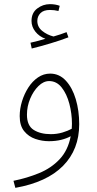

<svg xmlns="http://www.w3.org/2000/svg" viewBox="-20 -676 468 926"><path d="M54 230 45 196Q110 183 168.5 159Q227 135 267.5 92Q308 49 321 -19Q301 -8 274.5 -1.5Q248 5 216 5Q183 5 150.5 -6Q118 -17 96.5 -43.5Q75 -70 75 -116Q75 -151 86 -187Q97 -223 116.5 -253.5Q136 -284 163 -302.5Q190 -321 222 -321Q266 -321 297.5 -287Q329 -253 345.5 -197.5Q362 -142 362 -77Q362 45 284 124Q206 203 54 230ZM110 -123Q110 -70 142.5 -49.5Q175 -29 225 -29Q255 -29 281.5 -37Q308 -45 326 -55Q327 -67 327 -79Q327 -128 314.5 -175.5Q302 -223 277.5 -254Q253 -285 217 -285Q190 -285 165.5 -261Q141 -237 125.5 -200Q110 -163 110 -123ZM133 -442 127 -470Q149 -475 166 -479.5Q183 -484 199 -489Q169 -500 150.5 -523.5Q132 -547 132 -575Q132 -614 159.5 -635Q187 -656 221 -656Q247 -656 268 -648L262 -623Q242 -628 221 -628Q190 -628 175 -612.5Q160 -597 160 -575Q160 -546 183.5 -527Q207 -508 238 -500Q273 -510 301 -521L310 -496Q274 -482 224 -467Q174 -452 133 -442Z"/></svg>

Font: Noto Sans Arabic UI SmCn XLt
Style: Regular
Weight: 200
Width: 4
Designer: Monotype Design Team, Nadine Chahine and Nizar Qandah
Foundry: Monotype Imaging Inc.
Version: Version 2.010; ttfautohint (v1.8.4.7-5d5b)